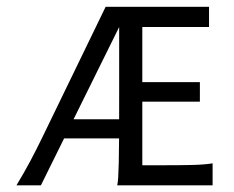

<svg xmlns="http://www.w3.org/2000/svg" viewBox="-20 -555 701 575"><path d="M29.3 0Q53.7 -40.5 71.3 -73.7Q88.9 -106.9 107.9 -146L296.4 -534.7H606V-474.1H406.2V-309.1H578.6V-250.5H406.2V-60.1H466.3Q520.5 -60.1 557.6 -61Q594.7 -62 616.7 -65.9V0H331.1Q333 -8.8 334 -23.9Q335 -39.1 335.7 -68.6Q336.4 -98.1 336.7 -148.9Q336.9 -199.7 336.9 -279.1Q336.9 -358.4 336.9 -474.1L102.5 0ZM146 -140.6 168 -197.8H364.7L386.7 -140.6Z"/></svg>

Font: Harmattan
Style: Regular
Weight: 400
Designer: George W. Nuss III and SIL International
Foundry: SIL International
Version: Version 4.000